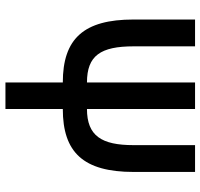

<svg xmlns="http://www.w3.org/2000/svg" viewBox="-36 -718 754 723"><g transform="rotate(90 341.5 -357.0)"><path d="M291 0H391V-216C554 -216 628 -293 628 -483V-714H527V-482C527 -362 492 -307 391 -307V-714H291V-307C190 -307 155 -358 155 -483V-714H54V-482C54 -295 126 -216 291 -216Z"/></g></svg>

Font: Kathrein 67 Medium Condensed
Style: Regular
Weight: 500
Width: 3
Designer: Lazydogs Typefoundry, based on Open Sans by Ascender Corporation
Foundry: Lazydogs Typefoundry
Version: Version 1.003;PS 001.003;hotconv 1.0.88;makeotf.lib2.5.64775